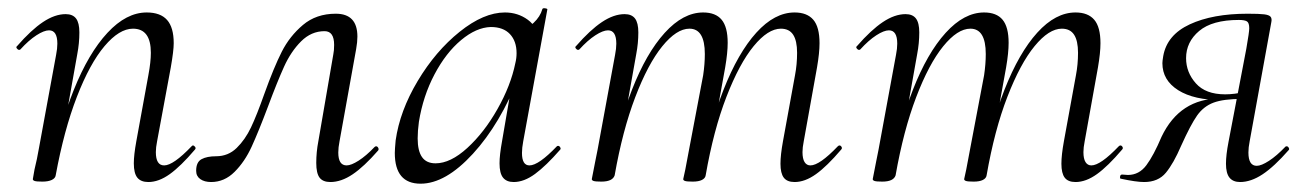

<svg xmlns="http://www.w3.org/2000/svg" viewBox="-20 -429 3138 462"><path d="M302 -36Q302 -56 308 -89L337 -248Q343 -280 343 -302Q343 -360 300 -360Q267 -360 231.5 -318Q196 -276 165 -196Q134 -116 114 -7L102 -8Q122 -124 157.5 -212.5Q193 -301 238.5 -350Q284 -399 333 -399Q366 -399 382 -381Q398 -363 398 -325Q398 -307 391 -267L358 -89Q355 -74 355 -63Q355 -31 375 -31Q397 -31 441 -77Q443 -79 444 -79Q447 -79 449.5 -75.5Q452 -72 449 -69Q415 -29 388.5 -10Q362 9 337 9Q319 9 310.5 -1.5Q302 -12 302 -36ZM59 2 63 -21Q69 -45 74 -74L115 -297Q118 -312 118 -324Q118 -356 98 -356Q86 -356 67.5 -344Q49 -332 29 -310Q28 -309 26 -309Q23 -309 20.5 -312.5Q18 -316 21 -318Q55 -357 83.5 -376Q112 -395 138 -395Q155 -395 163 -384.5Q171 -374 171 -351Q171 -325 166 -299L114 -7Q113 0 104.5 4Q96 8 82 8Q68 8 63.5 6.5Q59 5 59 2Z M452 -18Q452 -39 465 -46Q478 -53 500 -53Q529 -53 549.5 -73Q570 -93 584 -122.5Q598 -152 616 -203Q639 -267 658 -304.5Q677 -342 709 -369Q741 -396 788 -396Q840 -396 840 -341Q840 -328 837 -311L797 -89Q794 -74 794 -62Q794 -31 814 -31Q825 -31 843 -42.5Q861 -54 881 -75Q883 -77 885 -77Q888 -77 890 -73.5Q892 -70 890 -67Q856 -28 828.5 -9.5Q801 9 775 9Q757 9 749 -1.5Q741 -12 741 -37Q741 -63 746 -89L782 -298Q784 -307 784 -321Q784 -354 761 -354Q729 -354 704.5 -329.5Q680 -305 663.5 -268.5Q647 -232 625 -173Q602 -112 585.5 -76Q569 -40 544.5 -15.5Q520 9 488 9Q472 9 462 2Q452 -5 452 -18Z M930 -61Q930 -69 932 -91Q942 -162 985 -234Q1028 -306 1086 -352.5Q1144 -399 1195 -399Q1226 -399 1250 -381.5Q1274 -364 1277 -330L1234 -357Q1248 -359 1264 -374Q1280 -389 1285 -407Q1286 -410 1292 -409Q1298 -408 1297 -406L1239 -89Q1236 -73 1236 -61Q1236 -31 1254 -31Q1276 -31 1320 -77Q1321 -78 1323 -78Q1326 -78 1328 -74.5Q1330 -71 1328 -69Q1294 -30 1267.5 -10.5Q1241 9 1216 9Q1199 9 1190.5 -1.5Q1182 -12 1182 -36Q1182 -56 1188 -89L1212 -229L1229 -246Q1184 -131 1118 -59Q1052 13 992 13Q930 13 930 -61ZM1220 -277Q1223 -289 1223 -301Q1223 -330 1207 -347Q1191 -364 1161 -364Q1126 -363 1089.5 -332.5Q1053 -302 1025.5 -250Q998 -198 988 -136Q985 -114 985 -96Q985 -66 995.5 -51Q1006 -36 1028 -36Q1064 -36 1104.5 -73Q1145 -110 1177 -166.5Q1209 -223 1220 -277Z M1858 -35Q1858 -56 1864 -89L1893 -248Q1898 -274 1898 -302Q1898 -331 1888.5 -345.5Q1879 -360 1859 -360Q1828 -360 1793.5 -318Q1759 -276 1728 -196Q1697 -116 1678 -7L1667 -8Q1686 -124 1721 -213Q1756 -302 1800 -350.5Q1844 -399 1892 -399Q1922 -399 1937 -381.5Q1952 -364 1952 -325Q1952 -302 1946 -267L1914 -89Q1911 -74 1911 -63Q1911 -47 1916 -39Q1921 -31 1930 -31Q1952 -31 1996 -77Q1998 -79 2000 -79Q2003 -79 2005 -75.5Q2007 -72 2004 -69Q1970 -29 1943.5 -10Q1917 9 1892 9Q1874 9 1866 -1.5Q1858 -12 1858 -35ZM1404 2Q1404 1 1412 -39L1418 -69L1460 -297Q1463 -312 1463 -324Q1463 -356 1443 -356Q1431 -356 1412.5 -344Q1394 -332 1374 -310Q1373 -309 1371 -309Q1368 -309 1365.5 -312.5Q1363 -316 1366 -318Q1400 -357 1428.5 -376Q1457 -395 1483 -395Q1500 -395 1508 -384.5Q1516 -374 1516 -351Q1516 -325 1511 -299L1459 -7Q1454 8 1427 8Q1413 8 1408.5 6.5Q1404 5 1404 2ZM1624 2 1629 -21 1639 -74 1672 -248Q1676 -275 1676 -299Q1676 -360 1639 -360Q1608 -360 1573.5 -317.5Q1539 -275 1508.5 -195Q1478 -115 1459 -7L1446 -8Q1466 -124 1500.5 -212.5Q1535 -301 1579.5 -350Q1624 -399 1672 -399Q1702 -399 1716.5 -381.5Q1731 -364 1731 -326Q1731 -302 1725 -267L1678 -7Q1677 0 1669 4Q1661 8 1647 8Q1633 8 1628.5 6.5Q1624 5 1624 2Z M2534 -35Q2534 -56 2540 -89L2569 -248Q2574 -274 2574 -302Q2574 -331 2564.5 -345.5Q2555 -360 2535 -360Q2504 -360 2469.5 -318Q2435 -276 2404 -196Q2373 -116 2354 -7L2343 -8Q2362 -124 2397 -213Q2432 -302 2476 -350.5Q2520 -399 2568 -399Q2598 -399 2613 -381.5Q2628 -364 2628 -325Q2628 -302 2622 -267L2590 -89Q2587 -74 2587 -63Q2587 -47 2592 -39Q2597 -31 2606 -31Q2628 -31 2672 -77Q2674 -79 2676 -79Q2679 -79 2681 -75.5Q2683 -72 2680 -69Q2646 -29 2619.5 -10Q2593 9 2568 9Q2550 9 2542 -1.5Q2534 -12 2534 -35ZM2080 2Q2080 1 2088 -39L2094 -69L2136 -297Q2139 -312 2139 -324Q2139 -356 2119 -356Q2107 -356 2088.5 -344Q2070 -332 2050 -310Q2049 -309 2047 -309Q2044 -309 2041.5 -312.5Q2039 -316 2042 -318Q2076 -357 2104.5 -376Q2133 -395 2159 -395Q2176 -395 2184 -384.5Q2192 -374 2192 -351Q2192 -325 2187 -299L2135 -7Q2130 8 2103 8Q2089 8 2084.5 6.5Q2080 5 2080 2ZM2300 2 2305 -21 2315 -74 2348 -248Q2352 -275 2352 -299Q2352 -360 2315 -360Q2284 -360 2249.5 -317.5Q2215 -275 2184.5 -195Q2154 -115 2135 -7L2122 -8Q2142 -124 2176.5 -212.5Q2211 -301 2255.5 -350Q2300 -399 2348 -399Q2378 -399 2392.5 -381.5Q2407 -364 2407 -326Q2407 -302 2401 -267L2354 -7Q2353 0 2345 4Q2337 8 2323 8Q2309 8 2304.5 6.5Q2300 5 2300 2Z M2677 1Q2675 1 2675 -2Q2675 -9 2680 -9L2694 -8Q2721 -8 2738.5 -31.5Q2756 -55 2775 -100Q2819 -192 2916 -192L2921 -188Q2853 -188 2815 -212Q2777 -236 2777 -277Q2777 -282 2779 -294Q2788 -345 2843 -370.5Q2898 -396 2982 -396Q3010 -396 3022 -394.5Q3034 -393 3037.5 -388.5Q3041 -384 3039 -375L2987 -89Q2984 -74 2984 -62Q2984 -30 3004 -30Q3015 -30 3033.5 -42Q3052 -54 3073 -76Q3074 -77 3076 -77Q3079 -77 3081 -73.5Q3083 -70 3081 -68Q3046 -28 3018 -9.5Q2990 9 2964 9Q2947 9 2938.5 -1.5Q2930 -12 2930 -35Q2930 -56 2936 -87L2979 -312Q2986 -352 2986 -361Q2986 -374 2980.5 -377.5Q2975 -381 2961 -381Q2897 -381 2865.5 -354.5Q2834 -328 2834 -289Q2834 -255 2857.5 -228.5Q2881 -202 2928 -202Q2951 -202 2975 -208L2969 -191Q2924 -191 2900 -182Q2876 -173 2860.5 -151Q2845 -129 2822 -78Q2804 -36 2785.5 -13.5Q2767 9 2733 9Q2714 9 2677 1Z"/></svg>

Font: Cormorant Garamond
Style: Italic
Weight: 400
Italic angle: -10°
Designer: Christian Thalmann (Catharsis Fonts)
Foundry: Catharsis Fonts
Version: Version 4.000